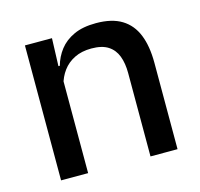

<svg xmlns="http://www.w3.org/2000/svg" viewBox="-80 -586 700 672"><g transform="rotate(-15 270.0 -250.0)"><path d="M386 0V-302Q386 -337.5 376.2 -363.5Q366.5 -389.5 344.2 -404Q322 -418.5 283.5 -418.5Q248 -418.5 222 -405.5Q196 -392.5 179.8 -370.5Q163.5 -348.5 156.5 -320.5L140.5 -388.5H161.5Q170 -419.5 189.5 -444.8Q209 -470 241.5 -485Q274 -500 322 -500Q379.5 -500 415 -478.2Q450.5 -456.5 467.2 -415Q484 -373.5 484 -313V0ZM62 0V-489H160L156 -374.5L160 -368.5V0Z"/></g></svg>

Font: Anek Telugu Medium
Style: Regular
Weight: 500
Designer: Omkar Bhoir (Telugu), Yesha Goshar (Latin)
Foundry: Ek Type
Version: Version 1.003